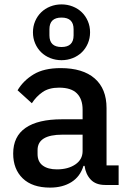

<svg xmlns="http://www.w3.org/2000/svg" viewBox="-20 -842 589 874"><path d="M459 0Q416 0 393 -24.5Q370 -49 365 -87H360Q345 -38 305 -13Q265 12 208 12Q127 12 83.5 -30Q40 -72 40 -143Q40 -221 96.5 -260Q153 -299 262 -299H356V-343Q356 -391 330 -417Q304 -443 249 -443Q203 -443 174 -423Q145 -403 125 -372L60 -431Q86 -475 133 -503.5Q180 -532 256 -532Q357 -532 411 -485Q465 -438 465 -350V-89H520V0ZM239 -71Q290 -71 323 -93.5Q356 -116 356 -154V-229H264Q151 -229 151 -159V-141Q151 -106 174.5 -88.5Q198 -71 239 -71ZM260 -568Q233 -568 209 -577.5Q185 -587 167.5 -604Q150 -621 140 -644.5Q130 -668 130 -695Q130 -722 140 -745.5Q150 -769 167.5 -786Q185 -803 209 -812.5Q233 -822 260 -822Q287 -822 311 -812.5Q335 -803 352.5 -786Q370 -769 380 -745.5Q390 -722 390 -695Q390 -668 380 -644.5Q370 -621 352.5 -604Q335 -587 311 -577.5Q287 -568 260 -568ZM260 -628Q315 -628 315 -681V-709Q315 -762 260 -762Q205 -762 205 -709V-681Q205 -628 260 -628Z"/></svg>

Font: IBM Plex Sans Thai Looped Medium
Style: Regular
Weight: 500
Designer: Mike Abbink, Paul van der Laan, Pieter van Rosmalen, Ben Mitchell, Mark Frömberg
Foundry: Bold Monday
Version: Version 1.1